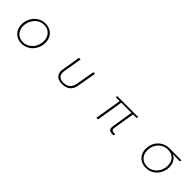

<svg xmlns="http://www.w3.org/2000/svg" viewBox="370 -1866 3260 3260"><g transform="rotate(45 2000.0 -235.5)"><path d="M472 30C634 30 755 -105 755 -268C755 -406 662 -501 527 -501C364 -501 245 -366 245 -202C245 -67 337 30 472 30ZM474 -4C357 -4 284 -90 284 -204C284 -317 365 -468 525 -468C642 -468 715 -383 715 -268C715 -117 605 -4 474 -4Z M1322 -170 1376 -490H1337L1283 -164C1280 -148 1278 -131 1278 -114C1278 -33 1330 30 1445 30C1628 30 1654 -105 1661 -146L1721 -490H1682L1624 -154C1613 -101 1585 -3 1444 -3C1361 -3 1317 -49 1317 -113C1317 -132 1319 -150 1322 -170Z M2345 -459 2266 21H2305L2383 -459H2627L2567 -87C2565 -74 2563 -62 2563 -52V-44C2563 20 2613 28 2681 28L2691 -7C2630 -10 2602 -12 2602 -55V-63L2606 -92L2666 -459H2753L2759 -490H2257L2252 -459Z M3687 -459 3792 -458 3798 -490H3510C3348 -490 3229 -362 3229 -198C3229 -65 3320 30 3456 30C3639 30 3737 -122 3737 -262C3737 -357 3685 -439 3613 -463C3636 -461 3668 -459 3687 -459ZM3458 -2C3347 -2 3267 -81 3267 -199C3267 -341 3366 -457 3509 -457C3625 -457 3699 -380 3699 -264C3699 -118 3595 -2 3458 -2Z"/></g></svg>

Font: LINE Seed JP_OTF Thin
Style: Regular
Weight: 250
Designer: LY Corporation & Fontrix & Fontworks
Version: Version 1.007